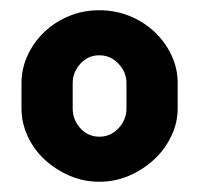

<svg xmlns="http://www.w3.org/2000/svg" viewBox="-20 -788 389 375"><path d="M174 -768Q205 -768 232.5 -757Q260 -746 281 -726.5Q302 -707 314.5 -681Q327 -655 327 -626V-576Q327 -548 314.5 -522Q302 -496 281 -476.5Q260 -457 232.5 -445Q205 -433 174 -433Q143 -433 115.5 -445Q88 -457 67 -476.5Q46 -496 34 -522Q22 -548 22 -576V-626Q22 -654 34 -680Q46 -706 66.5 -725.5Q87 -745 114.5 -756.5Q142 -768 174 -768ZM227 -626Q227 -647 211.5 -663.5Q196 -680 174 -680Q152 -680 137 -663.5Q122 -647 122 -626V-576Q122 -554 137 -537.5Q152 -521 174 -521Q196 -521 211.5 -537.5Q227 -554 227 -576Z"/></svg>

Font: AkaAcidDosis
Style: ExtraBold
Weight: 800
Designer: Edgar Tolentino, Pablo Impallari, Igino Marini, Aka-Acid
Foundry: Edgar Tolentino, Pablo Impallari, Igino Marini, Aka-Acid
Version: Version 1.007